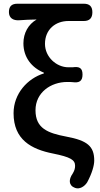

<svg xmlns="http://www.w3.org/2000/svg" viewBox="-20 -817 539 1033"><path d="M364 -797H252H74C43 -797 28 -783 28 -752C28 -720 51 -706 83 -708C116 -711 141 -711 177 -712C132 -686 106 -639 106 -584C106 -509 150 -453 216 -426V-422C128 -395 53 -313 53 -208C53 -65 149 -14 265 9C359 28 384 43 384 75C384 90 380 102 371 117C349 148 348 181 384 194C409 203 435 186 449 164C475 116 487 73 487 47C487 -31 449 -61 337 -82C237 -101 171 -126 171 -224C171 -319 253 -376 342 -376C352 -376 361 -376 370 -375C406 -370 424 -380 424 -416C424 -452 406 -460 371 -455C364 -455 357 -455 348 -455C284 -455 222 -510 222 -581C222 -659 279 -704 348 -704H431C462 -704 477 -720 477 -751C477 -782 462 -797 431 -797Z"/></svg>

Font: GenSenRounded2 TW M
Style: Regular
Weight: 500
Version: Version 2.100;PS 2.1;hotconv 16.6.51;makeotf.lib2.5.65220 DE